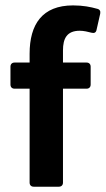

<svg xmlns="http://www.w3.org/2000/svg" viewBox="-20 -705 399 725"><path d="M281.2 -588.9C295.9 -588.9 312.5 -585 327.1 -581.1C335.9 -579.1 342.8 -582 344.7 -592.8L358.4 -653.3C360.4 -663.1 356.4 -669.9 346.7 -671.9C322.3 -678.7 293.9 -684.6 255.9 -684.6C139.6 -684.6 91.8 -613.3 91.8 -502V-468.8H35.2C25.4 -468.8 19.5 -462.9 19.5 -453.1V-385.7C19.5 -376 25.4 -370.1 35.2 -370.1H91.8V-15.6C91.8 -5.9 97.7 0 107.4 0H202.1C211.9 0 217.8 -5.9 217.8 -15.6V-370.1H306.6C316.4 -370.1 322.3 -376 322.3 -385.7V-453.1C322.3 -462.9 316.4 -468.8 306.6 -468.8H217.8V-514.6C217.8 -559.6 232.4 -588.9 281.2 -588.9Z"/></svg>

Font: Ed Sans Neue SemiBold
Style: Regular
Weight: 600
Designer: Stephen Hutchings
Version: Version 1.004;PS 001.004;hotconv 1.0.88;makeotf.lib2.5.64775